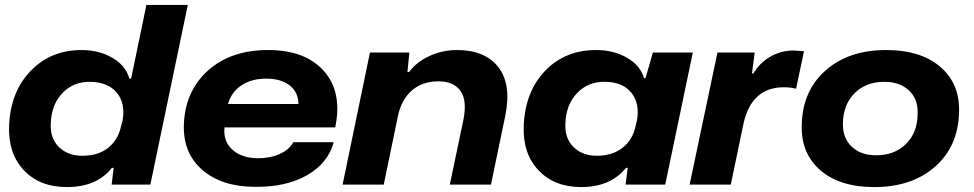

<svg xmlns="http://www.w3.org/2000/svg" viewBox="-20 -749 3950 779"><path d="M251 10Q141 10 76.5 -58.5Q12 -127 17 -241Q23 -377 104.5 -461.5Q186 -546 311 -546Q382 -546 436 -514.5Q490 -483 505 -430H512L574 -729H742L590 0H433L441 -68H434Q373 10 251 10ZM314 -117Q380 -117 420.5 -150.5Q461 -184 472 -241L477 -258Q490 -328 455 -371.5Q420 -415 349 -417Q279 -419 233.5 -371.5Q188 -324 186 -247Q183 -188 219 -152.5Q255 -117 314 -117Z M1011 9Q879 8 800.5 -60Q722 -128 726 -244Q731 -379 823.5 -462.5Q916 -546 1068 -546Q1219 -546 1294.5 -460.5Q1370 -375 1340 -232H891Q885 -176 922.5 -142Q960 -108 1025 -107Q1077 -107 1115.5 -124.5Q1154 -142 1170 -172H1334Q1311 -87 1225.5 -38Q1140 11 1011 9ZM905 -327H1191Q1190 -376 1154.5 -403Q1119 -430 1060 -430Q1001 -430 960 -403Q919 -376 905 -327Z M1370 0 1481 -536H1641L1633 -457H1640Q1670 -498 1723 -522Q1776 -546 1834 -546Q1948 -546 2002 -476.5Q2056 -407 2030 -279L1972 0H1805L1860 -262Q1876 -341 1848.5 -380Q1821 -419 1759 -419Q1693 -419 1650.5 -381.5Q1608 -344 1594 -276L1537 0Z M2338 10Q2229 10 2164.5 -58.5Q2100 -127 2105 -240Q2111 -378 2192 -462Q2273 -546 2399 -546Q2469 -546 2523.5 -515Q2578 -484 2593 -432H2599L2629 -536H2791L2679 0H2518L2527 -68H2520Q2457 10 2338 10ZM2402 -117Q2465 -117 2506.5 -150Q2548 -183 2559 -239L2564 -259Q2577 -328 2542 -372Q2507 -416 2437 -417Q2367 -419 2321.5 -371.5Q2276 -324 2274 -247Q2271 -188 2307 -152.5Q2343 -117 2402 -117Z M2778 0 2891 -536H3042L3031 -451H3037Q3061 -493 3104.5 -518.5Q3148 -544 3198 -544Q3209 -544 3242 -541L3210 -389Q3188 -395 3157 -395Q3032 -393 2998 -254L2945 0Z M3527 10Q3386 10 3307 -59.5Q3228 -129 3233 -246Q3237 -382 3330.5 -464Q3424 -546 3575 -546Q3717 -546 3796.5 -476.5Q3876 -407 3871 -291Q3867 -154 3773 -72Q3679 10 3527 10ZM3535 -119Q3609 -119 3655.5 -164.5Q3702 -210 3703 -285Q3706 -346 3668.5 -381.5Q3631 -417 3568 -417Q3494 -417 3448 -371.5Q3402 -326 3400 -251Q3398 -190 3435 -154.5Q3472 -119 3535 -119Z"/></svg>

Font: Mona Sans Expanded
Style: Bold Italic
Weight: 700
Width: 7
Italic angle: -11.7°
Designer: Deni Anggara
Foundry: GitHub
Version: Version 1.001;gftools[0.9.33]